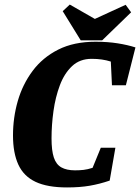

<svg xmlns="http://www.w3.org/2000/svg" viewBox="-20 -812 614 842"><path d="M274 10Q188 10 136 -14.5Q84 -39 60.5 -90Q37 -141 37 -218Q37 -296 58 -369Q79 -442 123 -501Q167 -560 235.5 -594.5Q304 -629 399 -629Q452 -629 496 -622Q540 -615 574 -604L532 -438H471L466 -542Q447 -548 426.5 -551Q406 -554 382 -554Q330 -554 296 -522Q262 -490 242.5 -438Q223 -386 214.5 -325Q206 -264 206 -205Q206 -152 216 -121.5Q226 -91 249 -78Q272 -65 309 -65Q329 -65 346.5 -67Q364 -69 386 -76L422 -164H486L461 -20Q417 -5 373.5 2.5Q330 10 274 10ZM334 -635 255 -763 286 -792 396 -729 531 -791 555 -758 428 -635Z"/></svg>

Font: Manuale ExtraBold
Style: Italic
Weight: 800
Italic angle: -11°
Designer: Eduardo Tunni / Pablo Cosgaya
Foundry: Eduardo Tunni / Pablo Cosgaya
Version: Version 1.002